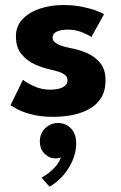

<svg xmlns="http://www.w3.org/2000/svg" viewBox="-20 -442 469 746"><path d="M225.6 -422.5Q265.4 -422.5 298.7 -415.7Q332.1 -408.9 354.7 -400.4Q377.4 -391.9 384.1 -386.6L335.1 -298.1Q325.6 -305.4 299.9 -316.1Q274.3 -326.9 242.7 -326.9Q218 -326.9 201.2 -319.5Q184.4 -312.1 184.4 -296.3Q184.4 -280.7 203 -271Q221.6 -261.3 256.4 -254.7Q287 -249.1 317.7 -235.9Q348.4 -222.7 369.2 -197.5Q390 -172.2 390 -130.1Q390 -87.2 371.4 -59.5Q352.8 -31.7 322.6 -16.2Q292.4 -0.6 256.9 5.7Q221.4 12 188 12Q141.4 12 106.8 3.5Q72.2 -5 50.8 -15.9Q29.4 -26.7 20.9 -33.4L69.2 -132.1Q82.2 -121 111.7 -107.3Q141.1 -93.6 174.4 -93.6Q206.7 -93.6 224.5 -103.3Q242.3 -113.1 242.3 -129.4Q242.3 -141.7 233.8 -149.6Q225.3 -157.4 209.4 -162.8Q193.6 -168.1 171.6 -172.8Q145.1 -178.7 114.8 -192.2Q84.6 -205.8 63.2 -231.9Q41.9 -257.9 41.9 -300.4Q41.9 -341 68 -368.1Q94.1 -395.1 136.1 -408.8Q178.1 -422.5 225.6 -422.5ZM205 35.8Q234.4 35.8 255.2 56.3Q276 76.7 276 115.6Q276 149.9 261.5 182.7Q247.1 215.6 223.5 241.9Q199.9 268.2 172.4 283.3L141.2 248.4Q154.5 241.5 170 229.5Q185.5 217.5 198.4 202Q211.4 186.5 216.5 169.3Q208.9 173.5 195 173.5Q171.6 173.4 153.2 155.2Q134.8 137.1 134.8 106.3Q134.8 86.5 144.3 70.6Q153.8 54.7 169.8 45.3Q185.9 35.8 205 35.8Z"/></svg>

Font: League Spartan Extralight
Style: Regular
Weight: 200
Foundry: The League of Moveable Type
Version: Version 2.300; ttfautohint (v1.8.3)